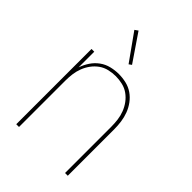

<svg xmlns="http://www.w3.org/2000/svg" viewBox="-219 -842 938 938"><g transform="rotate(45 250.0 -373.0)"><path d="M72 0V-520H91V-412Q100 -438 115 -460.5Q130 -483 152 -499Q174 -515 200.5 -521.5Q227 -528 253 -528Q279 -528 304.5 -522Q330 -516 351 -501.5Q372 -487 387.5 -466Q403 -445 412 -421Q421 -397 424.5 -371.5Q428 -346 428 -320V0H409V-320Q409 -343 406 -366.5Q403 -390 394.5 -412Q386 -434 372 -453Q358 -472 339 -485.5Q320 -499 296.5 -504.5Q273 -510 250 -510Q227 -510 203.5 -504.5Q180 -499 161 -485.5Q142 -472 128 -453Q114 -434 105.5 -412Q97 -390 94 -366.5Q91 -343 91 -320V0ZM253 -595 154 -734 171 -746 267 -605Z"/></g></svg>

Font: Iosevka Curly Thin
Style: Regular
Weight: 100
Monospace: yes
Designer: Belleve Invis
Foundry: Belleve Invis
Version: Version 22.1.2; ttfautohint (v1.8.4)